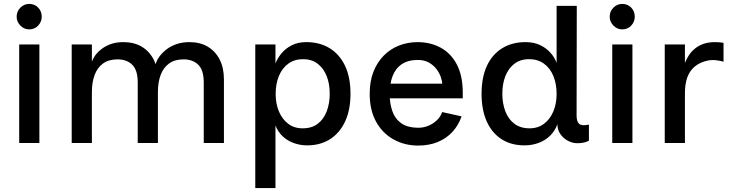

<svg xmlns="http://www.w3.org/2000/svg" viewBox="-20 -730 3733 980"><path d="M129 -580Q103 -580 84 -599.5Q65 -619 65 -645Q65 -672 84 -691Q103 -710 129 -710Q157 -710 175 -691Q193 -672 193 -645Q193 -619 175 -599.5Q157 -580 129 -580ZM78 0V-503H181V0Z M346 0V-503H449V-414Q453 -429 465.5 -446.5Q478 -464 498 -479.5Q518 -495 545.5 -505Q573 -515 610 -515Q664 -515 703 -492Q742 -469 764 -426.5Q786 -384 786 -324V0H683V-309Q683 -372 655 -399.5Q627 -427 580 -427Q535 -427 506 -406Q477 -385 463 -347.5Q449 -310 449 -260V0ZM1020 0V-309Q1020 -372 992 -399.5Q964 -427 917 -427Q872 -427 843 -406Q814 -385 800 -347.5Q786 -310 786 -260L774 -401Q779 -421 793.5 -441Q808 -461 830 -478Q852 -495 881.5 -505Q911 -515 947 -515Q1001 -515 1040 -492Q1079 -469 1101 -426.5Q1123 -384 1123 -324V0Z M1386 -90V230H1283V-503H1386V-406Q1397 -434 1417.5 -458.5Q1438 -483 1469.5 -499Q1501 -515 1543 -515Q1612 -515 1662.5 -484Q1713 -453 1741 -394.5Q1769 -336 1769 -251Q1769 -169 1741.5 -110Q1714 -51 1664.5 -19.5Q1615 12 1548 12Q1512 12 1479 0Q1446 -12 1422 -35Q1398 -58 1386 -90ZM1525 -75Q1571 -75 1601.5 -98Q1632 -121 1647.5 -161.5Q1663 -202 1663 -252Q1663 -302 1647.5 -341.5Q1632 -381 1601.5 -404.5Q1571 -428 1527 -428Q1483 -428 1451.5 -405Q1420 -382 1403.5 -342Q1387 -302 1387 -251Q1387 -201 1403.5 -161.5Q1420 -122 1450.5 -98.5Q1481 -75 1525 -75Z M2114 13Q2045 13 1988.5 -18.5Q1932 -50 1899.5 -109Q1867 -168 1867 -251Q1867 -315 1886 -363.5Q1905 -412 1938.5 -446Q1972 -480 2016.5 -497.5Q2061 -515 2111 -515Q2177 -515 2229.5 -486.5Q2282 -458 2312 -400.5Q2342 -343 2342 -257V-228H1955V-303H2237Q2237 -317 2229.5 -338Q2222 -359 2207 -378.5Q2192 -398 2168.5 -411Q2145 -424 2113 -424Q2063 -424 2031 -402.5Q1999 -381 1984 -342Q1969 -303 1969 -249Q1969 -202 1982.5 -163Q1996 -124 2028 -101Q2060 -78 2117 -78Q2141 -78 2165 -87.5Q2189 -97 2208.5 -115Q2228 -133 2237 -158L2336 -136Q2320 -90 2289 -56.5Q2258 -23 2214 -5Q2170 13 2114 13Z M2825 -96Q2813 -62 2788 -37.5Q2763 -13 2729 -0.5Q2695 12 2657 12Q2589 12 2540 -19.5Q2491 -51 2464.5 -110Q2438 -169 2438 -251Q2438 -336 2465.5 -394.5Q2493 -453 2543.5 -484Q2594 -515 2662 -515Q2705 -515 2736.5 -500Q2768 -485 2789.5 -461Q2811 -437 2821 -409V-700H2924L2923 -140Q2923 -110 2936 -98Q2949 -86 2986 -94V-12Q2976 -6 2961 -2.5Q2946 1 2927 1Q2902 1 2878.5 -11.5Q2855 -24 2840 -46Q2825 -68 2825 -96ZM2683 -75Q2726 -75 2757 -98.5Q2788 -122 2804.5 -161.5Q2821 -201 2821 -251Q2821 -302 2804.5 -342Q2788 -382 2756.5 -405Q2725 -428 2681 -428Q2636 -428 2605.5 -404.5Q2575 -381 2559.5 -341.5Q2544 -302 2544 -252Q2544 -202 2559.5 -161.5Q2575 -121 2606 -98Q2637 -75 2683 -75Z M3156 -580Q3130 -580 3111 -599.5Q3092 -619 3092 -645Q3092 -672 3111 -691Q3130 -710 3156 -710Q3184 -710 3202 -691Q3220 -672 3220 -645Q3220 -619 3202 -599.5Q3184 -580 3156 -580ZM3105 0V-503H3208V0Z M3373 0V-503H3476V-409Q3484 -429 3496 -447.5Q3508 -466 3526.5 -481.5Q3545 -497 3570.5 -506Q3596 -515 3630 -515Q3638 -515 3652 -514Q3666 -513 3673 -511V-415Q3658 -420 3635 -422.5Q3612 -425 3593 -421Q3554 -413 3527.5 -391.5Q3501 -370 3488.5 -336Q3476 -302 3476 -254V0Z"/></svg>

Font: Inclusive Sans Medium
Style: Regular
Weight: 500
Designer: Olivia King
Foundry: Olivia King
Version: Version 2.004